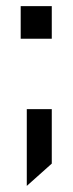

<svg xmlns="http://www.w3.org/2000/svg" viewBox="-20 -465 238 630"><path d="M47.9 -444.8H149.9V-337.9H47.9ZM67.9 -106.9H149.9V71.8L67.9 145Z"/></svg>

Font: D-DIN Exp
Style: Regular
Weight: 400
Width: 7
Designer: Charles Nix
Foundry: Datto Inc.
Version: Version 1.00